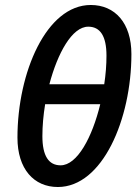

<svg xmlns="http://www.w3.org/2000/svg" viewBox="-20 -738 561 770"><path d="M212 12C391 12 507 -260 507 -521C507 -646 441 -718 344 -718C166 -718 50 -447 50 -186C50 -60 116 12 212 12ZM334 -631C382 -631 407 -593 407 -515C407 -478 404 -439 398 -400H178C211 -525 269 -631 334 -631ZM223 -75C175 -75 150 -113 150 -192C150 -233 154 -277 161 -320H382C350 -188 290 -75 223 -75Z"/></svg>

Font: Source Sans Pro Semibold
Style: Italic
Weight: 600
Italic angle: -11°
Designer: Paul D. Hunt
Foundry: Adobe Systems Incorporated
Version: Version 3.006;hotconv 1.0.111;makeotfexe 2.5.65597